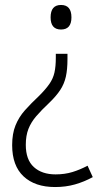

<svg xmlns="http://www.w3.org/2000/svg" viewBox="-20 -653 415 774"><path d="M252 -415Q252 -373 245.5 -344Q239 -315 223 -290.5Q207 -266 179 -239Q147 -209 126 -184.5Q105 -160 94.5 -133Q84 -106 84 -69Q84 -9 116.5 20.5Q149 50 204 50Q241 50 272 40.5Q303 31 333 15L354 61Q319 80 282 90.5Q245 101 202 101Q121 101 75 58Q29 15 29 -68Q29 -114 42.5 -147.5Q56 -181 80.5 -208.5Q105 -236 138 -267Q164 -293 179 -314.5Q194 -336 199.5 -360.5Q205 -385 205 -420V-436H252ZM268 -583Q268 -534 226 -534Q184 -534 184 -583Q184 -633 226 -633Q268 -633 268 -583Z"/></svg>

Font: Noto Sans Telugu UI SemiCondensed Light
Style: Regular
Weight: 300
Width: 4
Designer: Jelle Bosma - Monotype Design Team
Foundry: Monotype Imaging Inc.
Version: Version 2.005; ttfautohint (v1.8.4.7-5d5b)